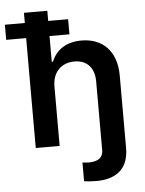

<svg xmlns="http://www.w3.org/2000/svg" viewBox="-102 -775 778 1029"><g transform="rotate(-5 287.0 -261.0)"><path d="M419.7 -327.4V41.9C419.7 88.8 383.5 101.9 342.3 101.9C330.3 101.9 319.2 100.5 308.6 99.1V199.6C325.3 202.8 347.3 204.5 376.1 204.5C471.6 204.5 548.3 162.3 548.3 41.9V-347.3C548.3 -479 473.7 -552.6 360.4 -552.6C276.6 -552.6 223.4 -514.6 198.2 -452.8H191.8V-591.3H299V-672.6H191.8V-727.3H66.1V-672.6H-41.2V-591.3H66.1V0H194.6V-319.6C194.6 -398.4 243.6 -443.9 312.5 -443.9C380 -443.9 419.7 -400.9 419.7 -327.4Z"/></g></svg>

Font: Margiela Sans Semi Bold
Style: Regular
Weight: 600
Designer: Stefan Endress, Andreas Faust
Version: Version 1.100;FEAKit 1.0